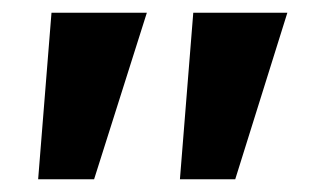

<svg xmlns="http://www.w3.org/2000/svg" viewBox="-20 -720 496 302"><path d="M263 -438 284 -700H432L350 -438ZM40 -438 61 -700H211L128 -438Z"/></svg>

Font: Readex Pro SemiBold
Style: Regular
Weight: 600
Designer: Bonnie Shaver-Troup, Thomas Jockin
Foundry: Lexend
Version: Version 1.204